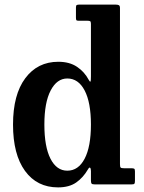

<svg xmlns="http://www.w3.org/2000/svg" viewBox="-20 -800 625 833"><path d="M36.5 -259.5Q36.5 -389.5 89.8 -460.8Q143 -532 233 -532Q281.5 -532 314 -510.2Q346.5 -488.5 365 -453.5Q370.5 -443.5 372.5 -446.2Q374.5 -449 374.5 -469V-696.5Q374.5 -706 371.2 -708Q368 -710 359 -710H321Q313 -710 311.2 -712.8Q309.5 -715.5 309.5 -723.5V-767.5Q309.5 -776 312.8 -778Q316 -780 324 -780H481.5Q491 -780 495.8 -777.5Q500.5 -775 500.5 -765V-88Q500.5 -76 503.5 -73Q506.5 -70 519 -70H550.5Q559.5 -70 562.5 -67.8Q565.5 -65.5 565.5 -56V-15.5Q565.5 -5.5 563 -2.8Q560.5 0 550.5 0H391Q380 0 377.2 -3.5Q374.5 -7 374.5 -18V-57.5Q374.5 -69 371 -72.2Q367.5 -75.5 361.5 -65Q341 -29.5 310.5 -8.2Q280 13 232 13Q140.5 13 88.5 -58.5Q36.5 -130 36.5 -259.5ZM172.5 -259.5Q172.5 -163.5 199 -111.5Q225.5 -59.5 272 -59.5Q320 -59.5 347.2 -111.5Q374.5 -163.5 374.5 -259.5Q374.5 -355.5 347.2 -407.5Q320 -459.5 272 -459.5Q227 -459.5 199.8 -407.5Q172.5 -355.5 172.5 -259.5Z"/></svg>

Font: Besley* Narrow Semi
Style: Regular
Weight: 600
Width: 4
Designer: Owen Earl
Foundry: indestructible type*
Version: Version 3.000; ttfautohint (v1.8.3)